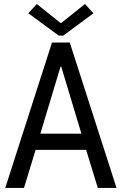

<svg xmlns="http://www.w3.org/2000/svg" viewBox="-20 -930 602 950"><path d="M5.9 0 237.3 -719.7H325.2L556.6 0H463.9L406.2 -188.5H156.2L98.6 0ZM279.3 -599.6 179.7 -268.6H382.8L283.2 -599.6ZM162.1 -910.2 279.3 -816.4H283.2L400.4 -910.2L442.4 -864.3L293 -753.9H270.5L120.1 -864.3Z"/></svg>

Font: Reddit Mono
Style: Regular
Weight: 400
Monospace: yes
Designer: Stephen Hutchings
Foundry: Reddit
Version: Version 1.014; ttfautohint (v1.8.4.7-5d5b)